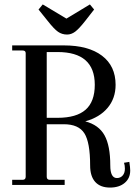

<svg xmlns="http://www.w3.org/2000/svg" viewBox="-20 -835 611 867"><path d="M283 -679Q260 -679 242 -691.5Q224 -704 195 -741L154 -792L173 -815L280 -751L386 -815L405 -792L366 -742Q337 -705 319.5 -692Q302 -679 283 -679ZM35 0V-23H82Q96 -23 96 -37V-595Q96 -607 82 -607H35V-630H268Q379 -630 440.5 -583.5Q502 -537 502 -452Q502 -391 466 -348Q430 -305 365 -287Q426 -271 452 -224Q478 -177 478 -88Q478 -31 508 -31Q524 -31 534 -42.5Q544 -54 544 -73Q544 -88 540 -100L564 -104Q568 -78 568 -65Q568 -30 543 -9Q518 12 477 12Q433 12 410 -13.5Q387 -39 387 -88Q387 -192 361 -233Q335 -274 268 -274H191V-37Q191 -23 205 -23H272V0ZM240 -600H191V-303H240Q325 -303 366.5 -339.5Q408 -376 408 -452Q408 -600 240 -600Z"/></svg>

Font: Arapey
Style: Regular
Weight: 400
Designer: Eduardo Rodriguez Tunni
Foundry: Eduardo Rodriguez Tunni
Version: Version 4.000